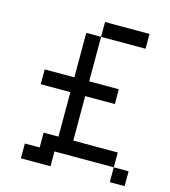

<svg xmlns="http://www.w3.org/2000/svg" viewBox="-97 -704 694 782"><g transform="rotate(15 250.0 -312.5)"><path d="M500 0V-62.5H437.5V0ZM375 -312.5V-375H250V-562.5H187.5V-375H62.5V-312.5H187.5V-125H125V-62.5H62.5V0H187.5V-62.5H437.5V-125H250V-312.5ZM437.5 -562.5V-625H250V-562.5Z"/></g></svg>

Font: Unifont
Style: Regular
Weight: 500
Version: Version 15.1.04